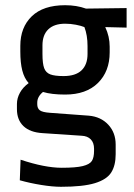

<svg xmlns="http://www.w3.org/2000/svg" viewBox="-20 -520 516 737"><path d="M310 -487 466 -489V-414L384 -416Q401 -380 401 -341V-319Q401 -246 356 -201.5Q311 -157 230 -157Q178 -157 145 -167Q123 -149 123 -126V-120Q123 -104 133 -96.5Q143 -89 172 -87L321 -76Q367 -72 395.5 -41.5Q424 -11 424 35V72Q424 115 407 142Q390 169 344.5 183Q299 197 214 197Q182 197 138.5 190Q95 183 56 172L59 93Q152 124 217 124Q271 124 297.5 117.5Q324 111 332.5 98Q341 85 341 59V51Q341 28 328.5 15Q316 2 293 1L143 -9Q95 -12 70 -36Q45 -60 45 -101V-121Q45 -143 56.5 -164Q68 -185 90 -201Q73 -220 65.5 -249.5Q58 -279 58 -322V-344Q58 -415 102 -457.5Q146 -500 230 -500Q274 -500 310 -487ZM143 -346V-313Q143 -276 149.5 -258.5Q156 -241 173 -234.5Q190 -228 224 -228Q270 -228 293 -250Q316 -272 316 -313V-343Q316 -385 304 -416Q292 -421 271.5 -425Q251 -429 230 -429Q188 -429 165.5 -407.5Q143 -386 143 -346Z"/></svg>

Font: Ropa Sans
Style: Regular
Weight: 400
Designer: Botio Nikoltchev
Foundry: Botio Nikoltchev
Version: Version 1.100